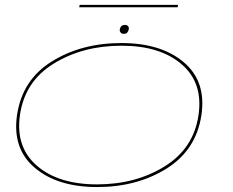

<svg xmlns="http://www.w3.org/2000/svg" viewBox="-20 -768 963 794"><path d="M382 5.5Q218 5.5 124 -74Q30 -153.5 50.5 -292.5Q72 -438 194.5 -514Q317 -590 482 -590Q645.5 -590 739.5 -511Q833.5 -432 813 -292.5Q791.5 -147.5 669 -71Q546.5 5.5 382 5.5ZM381.5 -5.5Q541 -5.5 661 -80Q781 -154.5 801 -292.5Q820.5 -425.5 731.2 -502.2Q642 -579 482.5 -579Q322.5 -579 202.5 -505.2Q82.5 -431.5 62.5 -292.5Q43.5 -160 132.5 -82.8Q221.5 -5.5 381.5 -5.5ZM491.5 -628Q483.5 -628 478.8 -633.5Q474 -639 475.5 -647Q479 -665 497.5 -665Q505 -665 509.5 -659.8Q514 -654.5 512.5 -647Q509 -628 491.5 -628ZM307.5 -738 309.5 -748H716.5L714.5 -738Z"/></svg>

Font: Anybody UltraExpanded Thin
Style: Italic
Weight: 100
Width: 9
Italic angle: -10°
Designer: Tyler Finck
Foundry: Etcetera Type Company
Version: Version 1.010; ttfautohint (v1.8.3) -l 8 -r 50 -G 200 -x 14 